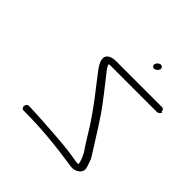

<svg xmlns="http://www.w3.org/2000/svg" viewBox="-160 -726 815 815"><g transform="rotate(45 248.0 -318.5)"><path d="M496.1 -468C494.9 -460.1 486.7 -453 478.8 -453H201.8C197.1 -453 193.4 -452.7 190.6 -452C189.8 -447 195.2 -437.1 206.9 -422.3C235.6 -385.6 289.1 -319.3 317.9 -277L354.5 -221C365 -205 373.2 -191.8 379.3 -181.5C390.4 -162.5 419.1 -121.3 422.9 -110.1C427.9 -95.4 432 -86.7 435.3 -71C441 -47.3 411.9 -26.1 381.9 -31C272 -48.3 173.4 -57 86 -57H74C66.1 -57 60.2 -64.1 61.4 -72C63 -82 68.8 -87 74 -87H86C94.7 -87 106.6 -86.5 121.8 -85.5C199.6 -80.4 312.2 -75.8 383.9 -61C390.4 -59.7 395.8 -60 400.1 -62C395.2 -84.7 386.7 -104.7 374.7 -122C362.7 -139.3 352.6 -154.9 344.5 -168.8C312.3 -223.8 268.3 -286.2 212.6 -356C200.4 -371.3 189.6 -385.3 180.3 -398C150.6 -435.6 146.7 -461.3 168.5 -475C177.3 -480.3 188.4 -483 201.8 -483H478.8C486.7 -483 492.6 -475.9 491.4 -468ZM358 -602.8C370 -588.4 342.2 -564.5 330.4 -578.5C318.6 -592.5 345.9 -617.1 358 -602.8Z"/></g></svg>

Font: MewTooHand
Style: ReversedIta
Weight: 400
Designer: Mew Too, Robert Jablonski
Version: Version 0.77